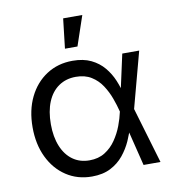

<svg xmlns="http://www.w3.org/2000/svg" viewBox="-85 -829 828 916"><g transform="rotate(-10 329.0 -371.5)"><path d="M287.6 11.7Q217.3 11.7 163.1 -24.2Q108.9 -60.1 78.6 -123.3Q48.3 -186.5 48.3 -268.1Q48.3 -351.1 79.1 -414.1Q109.9 -477.1 164.8 -512.7Q219.7 -548.3 291 -548.3Q343.3 -548.3 380.4 -530.3Q417.5 -512.2 442.1 -482.7Q466.8 -453.1 481.7 -417.5Q496.6 -381.8 503.9 -347.7H535.2L540 -272L620.6 0H538.6L471.2 -272Q463.9 -301.8 451.4 -335.9Q439 -370.1 418.9 -400.9Q398.9 -431.6 367.9 -450.9Q336.9 -470.2 293 -470.2Q245.1 -470.2 209.7 -445.8Q174.3 -421.4 155.5 -376Q136.7 -330.6 136.7 -267.6Q136.7 -206.5 155.3 -161.1Q173.8 -115.7 208 -91.1Q242.2 -66.4 289.1 -66.4Q332.5 -66.4 364 -86.2Q395.5 -106 417 -137.5Q438.5 -168.9 451.7 -203.9Q464.8 -238.8 471.2 -269L530.8 -541H612.8L540 -269L535.2 -195.8H507.8Q498.5 -161.6 482.4 -125.5Q466.3 -89.4 440.9 -58.1Q415.5 -26.9 377.9 -7.6Q340.3 11.7 287.6 11.7ZM265.6 -611.3 282.2 -755.4H375L326.2 -611.3Z"/></g></svg>

Font: Inter 17pt
Style: Regular
Weight: 400
Version: Version 4.001;git-66647c0bb